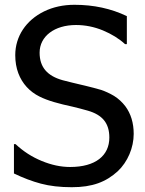

<svg xmlns="http://www.w3.org/2000/svg" viewBox="-20 -760 597 793"><path d="M276.4 13.2C361.8 13.2 417.5 -8.3 466.3 -52.7C507.3 -91.3 532.2 -149.9 532.2 -207C532.2 -252.4 520.5 -290.5 497.6 -321.3C484.4 -338.4 469.2 -352.5 451.2 -363.8C433.1 -374.5 415 -382.8 397.5 -388.7C379.4 -394 357.4 -399.9 331.1 -406.2L314 -410.2C290.5 -415.5 265.6 -421.9 238.8 -428.7C175.8 -446.3 143.6 -481.9 143.6 -542.5C143.6 -609.9 204.6 -656.7 293.9 -656.7C331.5 -656.7 368.7 -649.4 405.3 -634.3C441.4 -619.1 471.7 -600.6 496.6 -577.6H503.9V-693.4C439 -724.6 366.7 -740.2 287.6 -740.2C241.2 -740.2 199.2 -731 162.1 -712.9C87.4 -676.3 43 -609.9 43 -532.2C43 -504.4 47.4 -479.5 55.7 -457.5C71.8 -414.6 102.5 -381.3 143.1 -361.3C177.7 -343.8 223.6 -331.5 280.3 -319.3C298.8 -314.9 319.3 -309.6 341.8 -303.2C403.8 -285.6 431.6 -250.5 431.6 -191.9C431.6 -117.2 374.5 -70.3 269.5 -70.3C231.4 -70.3 192.4 -78.6 152.3 -95.2C111.8 -111.8 76.2 -134.8 44.4 -164.6H37.6V-43.5C75.2 -25.4 112.3 -11.2 148.9 -1.5C185.5 8.3 228 13.2 276.4 13.2Z"/></svg>

Font: SG Kara Light
Style: Regular
Weight: 400
Designer: Damoon Khanjanzadeh
Version: Version 1.000